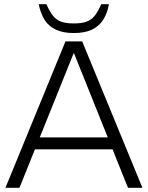

<svg xmlns="http://www.w3.org/2000/svg" viewBox="-20 -898 708 918"><path d="M6 0 293 -700H373L661 0H592L334 -643H332L73 0ZM132 -184V-241H531V-184ZM333 -740Q282 -740 247.5 -756Q213 -772 193.5 -803Q174 -834 165 -878H202Q217 -843 233 -823Q249 -803 272 -794.5Q295 -786 333 -786Q371 -786 394 -794.5Q417 -803 433 -823Q449 -843 464 -878H501Q493 -834 473 -803Q453 -772 419 -756Q385 -740 333 -740Z"/></svg>

Font: REM ExtraLight
Style: Regular
Weight: 250
Designer: Octavio Pardo
Foundry: Ashler Design
Version: Version 1.005;gftools[0.9.28]